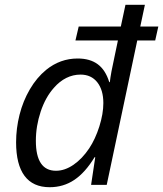

<svg xmlns="http://www.w3.org/2000/svg" viewBox="-20 -780 688 810"><path d="M47.9 -179.7Q47.9 -238.3 62.5 -296.1Q77.1 -354 106 -403.3Q134.8 -452.6 174.8 -485.4Q233.9 -533.2 307.6 -533.2Q359.9 -533.2 392.6 -508.8Q425.3 -484.4 440.9 -433.6H443.4Q446.8 -467.8 464.4 -546.9L477.5 -609.4H298.3L312 -668H489.7L509.3 -759.8H591.3L571.8 -668H647.9L634.8 -609.4H559.1L430.2 0H364.3L381.8 -116.7H378.9Q339.8 -52.2 293.7 -21.2Q247.6 9.8 189.5 9.8Q119.1 9.8 83.5 -38.1Q47.9 -85.9 47.9 -179.7ZM356.4 -154.3Q382.3 -193.4 399.2 -246.8Q416 -300.3 416 -345.2Q416 -400.4 390.4 -432.9Q364.7 -465.3 319.8 -465.3Q288.1 -465.3 259.8 -451.2Q231.4 -437 208 -410.2Q171.9 -370.1 151.6 -309.1Q131.3 -248 131.3 -186Q131.3 -59.6 216.3 -59.6Q253.4 -59.6 290.3 -85Q327.1 -110.4 356.4 -154.3Z"/></svg>

Font: Viking Open Sans
Style: Italic
Weight: 400
Italic angle: -12°
Foundry: Ascender Corporation
Version: Version 2.000